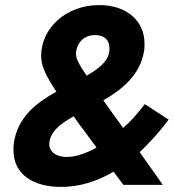

<svg xmlns="http://www.w3.org/2000/svg" viewBox="-20 -728 684 756"><path d="M621 0C603 -27 568 -74 530 -129C568 -165 607 -207 644 -257L550 -318C525 -284 496 -252 465 -224C434 -266 409 -302 387 -333C462 -376 532 -434 547 -526C549 -536 549 -546 549 -556C549 -647 478 -708 370 -708C239 -708 142 -616 142 -508C142 -471 157 -435 202 -367C124 -324 51 -268 35 -168C33 -157 33 -147 33 -137C33 -36 118 8 220 8C288 8 358 -11 427 -52C438 -37 451 -20 466 0ZM354 -590C388 -590 411 -573 411 -538C411 -533 411 -528 410 -523C404 -485 368 -457 321 -430C287 -480 279 -500 279 -517C279 -520 280 -523 280 -526C287 -567 316 -590 354 -590ZM243 -110C201 -110 174 -130 174 -161C174 -167 175 -173 177 -180C188 -218 224 -244 270 -270C282 -252 297 -232 313 -211C335 -181 337 -179 360 -147C318 -123 276 -110 243 -110Z"/></svg>

Font: Arthouse Owned
Style: Bold Italic
Weight: 700
Italic angle: -10°
Designer: Jeremy Tribby
Foundry: Tribby Type
Version: Version 1.000;PS 001.000;hotconv 1.0.88;makeotf.lib2.5.64775